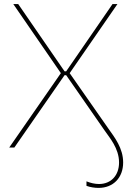

<svg xmlns="http://www.w3.org/2000/svg" viewBox="-20 -720 646 937"><path d="M581 73C581 3 539 -50 510 -91L320 -363L553 -700H529L303 -372H295L69 -700H45L277 -363L25 0H50L295 -353H303L492 -81C513 -50 561 3 561 73C561 136 522 178 463 178C443 178 422 173 402 165V187C421 194 443 197 461 197C533 197 581 147 581 73Z"/></svg>

Font: Fixel Display Thin
Style: Regular
Weight: 100
Designer: AlfaBravo + MacPaw
Foundry: Kyrylo Tkachov, Marchela Mozhyna, Serhii Makarenko, Maria Weinstein, Zakhar Kryvoshyya
Version: Version 1.211